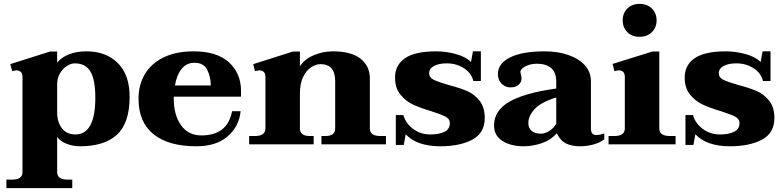

<svg xmlns="http://www.w3.org/2000/svg" viewBox="-20 -745 4049 991"><path d="M13 182H42Q96 182 96 144V-348Q96 -367 86.5 -374.5Q77 -382 64 -382Q60 -382 43 -378L33 -414L238 -479H275V-422Q325 -480 427 -480Q527 -480 588 -419.5Q649 -359 649 -246Q649 -109 583.5 -49.5Q518 10 393 10Q356 10 323.5 -3Q291 -16 275 -38V143Q275 182 328 182H353V226H13ZM472 -241Q472 -333 447 -375.5Q422 -418 366 -418Q346 -418 325 -404.5Q304 -391 289.5 -366.5Q275 -342 275 -309V-165Q275 -115 299.5 -83Q324 -51 369 -51Q472 -51 472 -241Z M877 -246V-234Q877 -151 914.5 -98.5Q952 -46 1020 -46Q1085 -46 1125 -76Q1165 -106 1178 -171H1222Q1214 -92 1155 -41Q1096 10 994 10Q849 10 772 -52.5Q695 -115 695 -235Q695 -308 728.5 -363.5Q762 -419 826 -449.5Q890 -480 979 -480Q1100 -480 1162 -423Q1224 -366 1224 -276V-246ZM883 -304H1068Q1068 -347 1050 -384Q1032 -421 983 -421Q943 -421 917.5 -389.5Q892 -358 883 -304Z M1972 -43V0H1639V-43H1660Q1710 -43 1710 -82V-326Q1710 -414 1634 -414Q1612 -414 1587.5 -399Q1563 -384 1545.5 -349.5Q1528 -315 1528 -262V-82Q1528 -43 1579 -43H1599V0H1266V-43H1296Q1350 -43 1350 -82V-348Q1350 -382 1317 -382Q1315 -382 1296 -378L1287 -414L1492 -479H1528V-403Q1552 -440 1599.5 -460Q1647 -480 1698 -480Q1793 -480 1841 -442Q1889 -404 1889 -340V-82Q1889 -43 1943 -43Z M2074 -52 2064 3H2023V-151H2062Q2074 -108 2112.5 -79.5Q2151 -51 2201 -51Q2247 -51 2274.5 -65Q2302 -79 2302 -110Q2302 -131 2279.5 -143Q2257 -155 2206 -171Q2149 -188 2111.5 -205.5Q2074 -223 2046.5 -257Q2019 -291 2019 -345Q2019 -409 2070.5 -444.5Q2122 -480 2231 -480Q2282 -480 2333 -466Q2384 -452 2411 -425L2421 -480H2462V-327H2423Q2414 -367 2375 -392.5Q2336 -418 2286 -418Q2245 -418 2220 -404.5Q2195 -391 2195 -367Q2195 -345 2218 -333.5Q2241 -322 2293 -307Q2351 -292 2389 -276Q2427 -260 2454.5 -226Q2482 -192 2482 -136Q2482 -58 2417.5 -24Q2353 10 2253 10Q2132 10 2074 -52Z M2530 -97Q2530 -175 2610 -220.5Q2690 -266 2851 -288V-325Q2851 -371 2825 -393.5Q2799 -416 2752 -416Q2728 -416 2708.5 -409.5Q2689 -403 2677.5 -393Q2666 -383 2666 -375Q2666 -370 2669 -358.5Q2672 -347 2672 -341Q2672 -322 2657.5 -308Q2643 -294 2614 -294Q2589 -294 2569.5 -312.5Q2550 -331 2550 -363Q2550 -418 2613.5 -449Q2677 -480 2790 -480Q2861 -480 2915.5 -460.5Q2970 -441 3000 -406.5Q3030 -372 3030 -326V-83Q3030 -64 3037 -56Q3044 -48 3058 -48Q3075 -48 3099 -56V-26Q3077 -9 3043.5 0.5Q3010 10 2974 10Q2932 10 2902.5 -4Q2873 -18 2854 -57Q2823 -22 2776.5 -6Q2730 10 2683 10Q2617 10 2573.5 -17.5Q2530 -45 2530 -97ZM2851 -107V-242Q2771 -217 2739 -181.5Q2707 -146 2707 -110Q2707 -84 2724 -69.5Q2741 -55 2772 -55Q2793 -55 2816 -69.5Q2839 -84 2851 -107Z M3194 -640Q3194 -677 3218 -701Q3242 -725 3281 -725Q3320 -725 3344.5 -701Q3369 -677 3369 -640Q3369 -603 3344.5 -579Q3320 -555 3281 -555Q3242 -555 3218 -579Q3194 -603 3194 -640ZM3121 -43H3151Q3205 -43 3205 -82V-348Q3205 -382 3172 -382Q3170 -382 3151 -378L3142 -415L3347 -479H3383V-82Q3383 -43 3437 -43H3467V0H3121Z M3569 -52 3559 3H3518V-151H3557Q3569 -108 3607.5 -79.5Q3646 -51 3696 -51Q3742 -51 3769.5 -65Q3797 -79 3797 -110Q3797 -131 3774.5 -143Q3752 -155 3701 -171Q3644 -188 3606.5 -205.5Q3569 -223 3541.5 -257Q3514 -291 3514 -345Q3514 -409 3565.5 -444.5Q3617 -480 3726 -480Q3777 -480 3828 -466Q3879 -452 3906 -425L3916 -480H3957V-327H3918Q3909 -367 3870 -392.5Q3831 -418 3781 -418Q3740 -418 3715 -404.5Q3690 -391 3690 -367Q3690 -345 3713 -333.5Q3736 -322 3788 -307Q3846 -292 3884 -276Q3922 -260 3949.5 -226Q3977 -192 3977 -136Q3977 -58 3912.5 -24Q3848 10 3748 10Q3627 10 3569 -52Z"/></svg>

Font: Taviraj Bold
Style: Regular
Weight: 700
Designer: Katatrad Team
Foundry: CadsonDemak
Version: Version 1.030